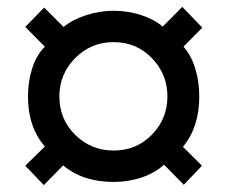

<svg xmlns="http://www.w3.org/2000/svg" viewBox="-20 -621 659 556"><path d="M106.9 -85 53.2 -141.1 109.9 -196.8Q61 -252.9 61 -341.8Q61 -384.8 73.2 -423.1Q85.4 -461.4 109.9 -485.8L53.2 -543L107.9 -599.1L164.1 -543Q190.4 -564.5 229.5 -577.1Q268.6 -589.8 309.1 -589.8Q350.6 -589.8 388.7 -577.4Q426.8 -564.9 451.2 -543.9L507.8 -601.1L565.9 -541L511.2 -485.8Q533.2 -461.9 545.2 -423.3Q557.1 -384.8 557.1 -341.8Q557.1 -252.9 509.8 -195.8L564.9 -141.1L512.2 -85.9L455.1 -144Q428.7 -120.1 390.6 -107.2Q352.5 -94.2 309.1 -94.2Q219.2 -94.2 163.1 -142.1ZM309.1 -185.1Q375 -185.1 419.9 -231Q464.8 -276.9 464.8 -341.8Q464.8 -406.2 419.9 -452.6Q375 -499 309.1 -499Q243.7 -499 197.8 -452.9Q151.9 -406.7 151.9 -341.8Q151.9 -275.9 197.8 -230.5Q243.7 -185.1 309.1 -185.1Z"/></svg>

Font: Archivo Expanded
Style: Bold
Weight: 700
Width: 7
Designer: Hector Gatti
Foundry: Omnibus-Type
Version: Version 2.001